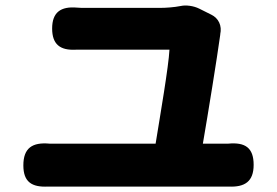

<svg xmlns="http://www.w3.org/2000/svg" viewBox="-20 -722 1020 707"><path d="M361 -193H169C167 -193 165 -193 163 -193C99 -199 66 -177 66 -113C66 -52 97 -32 157 -35C161 -35 165 -35 169 -35H493H817C818 -35 820 -35 821 -35C882 -32 914 -54 914 -115C914 -178 883 -199 820 -193C819 -193 818 -193 817 -193H727C746 -303 779 -507 791 -594C791 -594 791 -595 791 -596C798 -627 785 -655 758 -668L714 -690C692 -701 664 -704 646 -700C621 -695 590 -693 571 -693C517 -693 363 -693 291 -693C283 -693 273 -693 263 -694C204 -699 172 -677 172 -617C172 -559 201 -536 259 -539C270 -539 281 -539 292 -539C363 -539 533 -539 604 -539C601 -478 570 -298 553 -193Z"/></svg>

Font: GenSenRounded2 TW H
Style: Regular
Weight: 900
Version: Version 2.100;PS 2.1;hotconv 16.6.51;makeotf.lib2.5.65220 DE